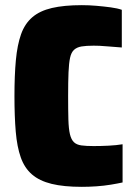

<svg xmlns="http://www.w3.org/2000/svg" viewBox="-20 -716 525 744"><path d="M297 8Q227 8 180 -3.5Q133 -15 104 -40Q75 -65 60.5 -106Q46 -147 41 -206Q36 -265 36 -344Q36 -424 41.5 -483Q47 -542 61.5 -583Q76 -624 105 -649Q134 -674 181 -685Q228 -696 297 -696Q325 -696 354 -693.5Q383 -691 409 -687.5Q435 -684 452 -678V-532Q422 -534 401 -536Q380 -538 366 -538.5Q352 -539 343 -539Q314 -539 296 -536Q278 -533 267 -523Q256 -513 251.5 -492Q247 -471 245.5 -435.5Q244 -400 244 -344Q244 -289 245 -253Q246 -217 251 -196Q256 -175 266.5 -165Q277 -155 295.5 -152.5Q314 -150 343 -150Q371 -150 401 -151.5Q431 -153 455 -157V-9Q437 -5 410 -0.5Q383 4 353.5 6Q324 8 297 8Z"/></svg>

Font: Saira SemiCondensed Black
Style: Regular
Weight: 900
Width: 4
Designer: Hector Gatti with collaboration of the Omnibus-Type team
Foundry: Omnibus-Type
Version: Version 1.101